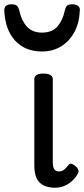

<svg xmlns="http://www.w3.org/2000/svg" viewBox="-66 -858 392 895"><path d="M191 17Q166 17 147.5 10.5Q129 4 117 -9Q105 -22 99.5 -42Q94 -62 94 -88V-489Q94 -502 104.5 -508.5Q115 -515 136 -515Q158 -515 169 -508.5Q180 -502 180 -489V-99Q180 -85 183.5 -76Q187 -67 193.5 -63Q200 -59 209 -59Q219 -59 226.5 -63Q234 -67 241 -74.5Q248 -82 256 -92Q262 -97 270.5 -93.5Q279 -90 289 -81Q296 -75 299 -66Q302 -57 297 -49Q286 -29 269.5 -14Q253 1 233 9Q213 17 191 17ZM130 -618Q51 -618 4.5 -668.5Q-42 -719 -46 -809Q-47 -821 -39 -829.5Q-31 -838 -12 -838Q7 -838 14 -830Q21 -822 24 -809Q33 -764 58.5 -735Q84 -706 130 -706Q177 -706 202 -735Q227 -764 236 -809Q239 -823 245.5 -830.5Q252 -838 271 -838Q290 -838 299 -829.5Q308 -821 306 -809Q304 -752 281 -709Q258 -666 219 -642Q180 -618 130 -618Z"/></svg>

Font: Playwrite IT Moderna
Style: Regular
Weight: 400
Designer: Veronika Burian, José Scaglione
Foundry: TypeTogether
Version: Version 1.002